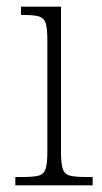

<svg xmlns="http://www.w3.org/2000/svg" viewBox="-20 -556 306 576"><path d="M26 0V-25H48Q80 -25 95.5 -29Q111 -33 116.5 -48.5Q122 -64 122 -98V-437Q122 -471 117 -486.5Q112 -502 97.5 -506.5Q83 -511 55 -511H43V-536H163V-99Q163 -65 168.5 -49Q174 -33 190 -29Q206 -25 238 -25H258V0Z"/></svg>

Font: Noto Serif Lao SemiCondensed ExtraLight
Style: Regular
Weight: 200
Width: 4
Designer: Monotype Design Team
Foundry: Monotype Imaging Inc.
Version: Version 2.003; ttfautohint (v1.8.4.7-5d5b)